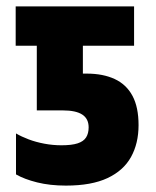

<svg xmlns="http://www.w3.org/2000/svg" viewBox="-20 -570 488 600"><path d="M186 10Q136 10 96 0Q56 -10 30 -25V-153Q47 -143 69.5 -134.5Q92 -126 118.5 -121Q145 -116 172 -116Q204 -116 222.5 -122Q241 -128 249 -140.5Q257 -153 257 -172Q257 -199 237 -212Q217 -225 176 -225H95V-427H29V-550H399V-427H239V-340H251Q302 -340 338.5 -323Q375 -306 394 -270.5Q413 -235 413 -179Q413 -122 389.5 -79.5Q366 -37 316 -13.5Q266 10 186 10Z"/></svg>

Font: Noto Sans Display Condensed ExtraBold
Style: Regular
Weight: 800
Width: 3
Designer: Monotype Design Team
Foundry: Monotype Imaging Inc.
Version: Version 2.003